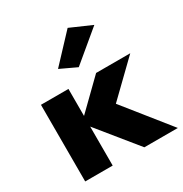

<svg xmlns="http://www.w3.org/2000/svg" viewBox="-171 -867 951 998"><g transform="rotate(-30 305.0 -368.5)"><path d="M502 -681 322 -531 224 -577 374 -737ZM54 -460H219V-298L385 -460H590L394 -270L610 0H409L219 -234V0H54Z"/></g></svg>

Font: Jost* Heavy
Style: Regular
Weight: 800
Version: Version 3.7